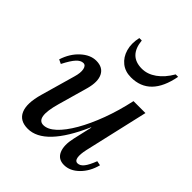

<svg xmlns="http://www.w3.org/2000/svg" viewBox="-206 -861 1001 1001"><g transform="rotate(45 294.5 -361.0)"><path d="M164 12Q104 12 84.5 -33.5Q65 -79 89 -163L143 -353Q154 -390 149 -413Q144 -436 127 -436Q108 -436 89.5 -416Q71 -396 47 -349L24 -360Q43 -419 83 -455.5Q123 -492 166 -492Q215 -492 233 -456Q251 -420 234 -358L187 -192Q168 -125 173.5 -92Q179 -59 208 -59Q240 -59 274.5 -91Q309 -123 342.5 -181Q376 -239 404.5 -315.5Q433 -392 452 -480H498L429 -227H392Q287 12 164 12ZM431 12Q388 12 372 -24.5Q356 -61 370 -122L452 -480H540L459 -127Q450 -87 454 -65.5Q458 -44 474 -44Q493 -44 508.5 -63.5Q524 -83 540 -125L565 -120Q550 -62 512.5 -25Q475 12 431 12ZM355 -558Q312 -558 282.5 -581.5Q253 -605 241.5 -645Q230 -685 241 -734H259Q264 -682 290 -656Q316 -630 363 -630Q404 -630 442 -657Q480 -684 509 -734H527Q494 -558 355 -558Z"/></g></svg>

Font: Platypi Light
Style: Italic
Weight: 300
Italic angle: -13°
Designer: David Sargent
Foundry: Bolt Cutter Type
Version: Version 1.200